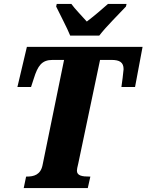

<svg xmlns="http://www.w3.org/2000/svg" viewBox="-20 -951 741 971"><path d="M335 -771H482C518 -818 582 -880 617 -918L620 -931H526C503 -910 451 -866 419 -842C398 -866 356 -909 341 -931H267L264 -918C282 -880 320 -809 335 -771ZM100 0H424L437 -58H433C396 -58 369 -62 369 -88C369 -95 371 -104 376 -125L486 -648H543C585 -648 605 -636 605 -601C605 -593 596 -522 594 -511H663L701 -714H116L68 -511H137L151 -554C171 -618 191 -648 246 -648H304L195 -115C185 -67 151 -58 116 -58H112Z"/></svg>

Font: Noto Serif Condensed Black
Style: Italic
Weight: 900
Width: 3
Italic angle: -12°
Designer: Monotype Design Team
Foundry: Monotype Imaging Inc.
Version: Version 2.013